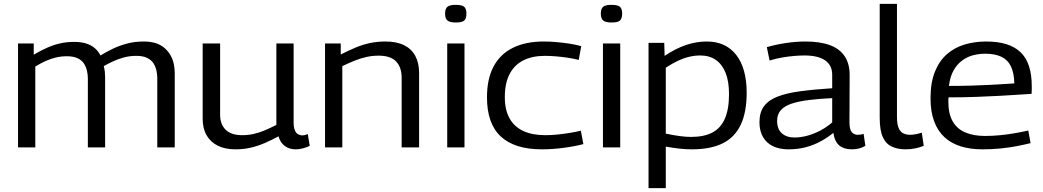

<svg xmlns="http://www.w3.org/2000/svg" viewBox="-20 -760 5380 990"><path d="M73 0V-536H154V-478Q188 -498 221 -513Q254 -528 288.5 -536Q323 -544 362 -544Q399 -544 425 -535.5Q451 -527 469 -511.5Q487 -496 498 -474Q529 -493 562.5 -509Q596 -525 635.5 -535.5Q675 -546 721 -546Q758 -546 784.5 -537Q811 -528 829.5 -511.5Q848 -495 859.5 -474.5Q871 -454 876 -430.5Q881 -407 881 -384V0H791V-358Q791 -376 786.5 -396.5Q782 -417 771 -434Q760 -451 738.5 -461.5Q717 -472 683 -472Q648 -472 617.5 -463.5Q587 -455 561.5 -443Q536 -431 515 -419Q519 -404 520.5 -390Q522 -376 522 -363V0H433V-356Q433 -375 428.5 -395Q424 -415 413 -432Q402 -449 380.5 -459.5Q359 -470 325 -470Q295 -470 268 -463.5Q241 -457 215.5 -445.5Q190 -434 162 -417V0Z M1194 10Q1141 10 1103.5 -8.5Q1066 -27 1045.5 -62Q1025 -97 1025 -148V-536H1115V-168Q1115 -119 1143.5 -91Q1172 -63 1228 -63Q1260 -63 1288.5 -69.5Q1317 -76 1345.5 -88Q1374 -100 1405 -116V-536H1494V-129Q1494 -104 1500 -89Q1506 -74 1516.5 -68Q1527 -62 1539 -62Q1553 -62 1567 -69L1577 -8Q1567 -3 1555 1Q1543 5 1530 7.5Q1517 10 1504 10Q1473 10 1449.5 -6.5Q1426 -23 1416 -57Q1379 -37 1344 -22Q1309 -7 1272.5 1.5Q1236 10 1194 10Z M1656 0V-536H1737V-479Q1778 -500 1814 -515Q1850 -530 1887.5 -538Q1925 -546 1968 -546Q2025 -546 2063.5 -527Q2102 -508 2121.5 -471.5Q2141 -435 2141 -384V0H2051V-358Q2051 -414 2022 -443.5Q1993 -473 1933 -473Q1899 -473 1868.5 -466Q1838 -459 1808 -447Q1778 -435 1745 -419V0Z M2330 -644Q2300 -644 2287.5 -654Q2275 -664 2275 -690Q2275 -715 2287 -725Q2299 -735 2330 -735Q2362 -735 2373.5 -725Q2385 -715 2385 -690Q2385 -664 2373.5 -654Q2362 -644 2330 -644ZM2286 0V-536H2375V0Z M2491 -258Q2491 -354 2525.5 -418Q2560 -482 2625.5 -514Q2691 -546 2784 -546Q2815 -546 2849 -543Q2883 -540 2916 -535Q2949 -530 2977 -522L2964 -451Q2937 -458 2906.5 -462.5Q2876 -467 2846 -469.5Q2816 -472 2789 -472Q2724 -472 2678 -448.5Q2632 -425 2607.5 -378Q2583 -331 2583 -259Q2583 -193 2607.5 -149.5Q2632 -106 2678.5 -84.5Q2725 -63 2791 -63Q2820 -63 2851 -66Q2882 -69 2913.5 -74Q2945 -79 2975 -86L2988 -17Q2942 -5 2884.5 2.5Q2827 10 2774 10Q2634 10 2562.5 -56Q2491 -122 2491 -258Z M3133 -644Q3103 -644 3090.5 -654Q3078 -664 3078 -690Q3078 -715 3090 -725Q3102 -735 3133 -735Q3165 -735 3176.5 -725Q3188 -715 3188 -690Q3188 -664 3176.5 -654Q3165 -644 3133 -644ZM3089 0V-536H3178V0Z M3324 210V-539H3405L3407 -472Q3466 -511 3518.5 -528.5Q3571 -546 3624 -546Q3722 -546 3776 -477Q3830 -408 3830 -281Q3830 -182 3799.5 -117Q3769 -52 3706.5 -21Q3644 10 3548 10Q3518 10 3485 6.5Q3452 3 3413 -4V210ZM3543 -54Q3610 -54 3653 -76.5Q3696 -99 3717.5 -148Q3739 -197 3739 -275Q3739 -340 3721.5 -384Q3704 -428 3671 -451Q3638 -474 3591 -474Q3563 -474 3535 -467.5Q3507 -461 3477.5 -447.5Q3448 -434 3413 -411V-71Q3451 -63 3483.5 -58.5Q3516 -54 3543 -54Z M3896 -130Q3896 -181 3919.5 -212.5Q3943 -244 3989.5 -262Q4036 -280 4106.5 -289.5Q4177 -299 4271 -305V-372Q4272 -422 4235.5 -448Q4199 -474 4128 -474Q4104 -474 4074.5 -471.5Q4045 -469 4013 -463.5Q3981 -458 3948 -448L3934 -517Q3983 -531 4034.5 -538.5Q4086 -546 4133 -546Q4208 -546 4258.5 -527.5Q4309 -509 4335 -470.5Q4361 -432 4361 -373L4360 -132Q4360 -92 4372 -78.5Q4384 -65 4403 -65Q4410 -65 4417.5 -66Q4425 -67 4433 -70L4442 -8Q4427 1 4409.5 5.5Q4392 10 4373 10Q4332 10 4308 -9.5Q4284 -29 4277 -75Q4249 -52 4214 -32.5Q4179 -13 4137 -1.5Q4095 10 4046 10Q4013 10 3985.5 1.5Q3958 -7 3938 -24.5Q3918 -42 3907 -68.5Q3896 -95 3896 -130ZM3987 -137Q3987 -94 4011.5 -72.5Q4036 -51 4077 -51Q4109 -51 4143.5 -60.5Q4178 -70 4211 -87.5Q4244 -105 4271 -129V-254Q4205 -251 4152.5 -244.5Q4100 -238 4063 -226Q4026 -214 4006.5 -192.5Q3987 -171 3987 -137Z M4605 -740V-158Q4605 -119 4614 -99Q4623 -79 4638.5 -72Q4654 -65 4673 -65Q4687 -65 4702 -68Q4717 -71 4733 -76L4743 -8Q4723 0 4699.5 5Q4676 10 4649 10Q4609 10 4578.5 -4Q4548 -18 4532 -53Q4516 -88 4516 -152V-740Z M5046 10Q4983 10 4933.5 -5.5Q4884 -21 4849.5 -53Q4815 -85 4796.5 -135Q4778 -185 4778 -253Q4778 -334 4800.5 -390Q4823 -446 4862.5 -480.5Q4902 -515 4954 -530.5Q5006 -546 5065 -546Q5184 -546 5242 -491Q5300 -436 5300 -315Q5300 -308 5300 -297.5Q5300 -287 5299 -276Q5276 -275 5234.5 -272Q5193 -269 5137.5 -266Q5082 -263 5014.5 -260.5Q4947 -258 4871 -258Q4870 -252 4870 -246.5Q4870 -241 4870 -235Q4870 -173 4892.5 -134Q4915 -95 4957.5 -77Q5000 -59 5059 -59Q5098 -59 5138 -63Q5178 -67 5215 -73.5Q5252 -80 5282 -87L5294 -22Q5262 -14 5223 -6.5Q5184 1 5139.5 5.5Q5095 10 5046 10ZM4873 -317Q4933 -317 4987.5 -318.5Q5042 -320 5087.5 -322.5Q5133 -325 5164.5 -327Q5196 -329 5210 -330Q5209 -383 5193 -417Q5177 -451 5144 -467Q5111 -483 5060 -483Q5029 -483 4999 -475.5Q4969 -468 4942.5 -449Q4916 -430 4897.5 -398Q4879 -366 4873 -317Z"/></svg>

Font: Georama SemiExpanded
Style: Regular
Weight: 400
Width: 6
Designer: Jean-Baptiste Levee
Foundry: Production Type
Version: Version 1.001